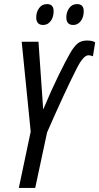

<svg xmlns="http://www.w3.org/2000/svg" viewBox="-20 -918 485 938"><path d="M242 -863Q242 -898 210 -898Q185 -898 171 -878.5Q157 -859 157 -833Q157 -796 191 -796Q213 -796 227.5 -815Q242 -834 242 -863ZM389 -863Q389 -898 357 -898Q332 -898 318 -878.5Q304 -859 304 -833Q304 -796 338 -796Q360 -796 374.5 -815Q389 -834 389 -863ZM152 0 210 -271Q251 -365 288 -445Q325 -525 356 -586Q388 -648 412 -648Q422 -648 434 -643L445 -711Q432 -720 405 -720Q376 -720 358.5 -705Q341 -690 323 -659Q301 -621 265.5 -548.5Q230 -476 191 -383L168 -714H86L130 -275L72 0Z"/></svg>

Font: Noto Sans Display Condensed
Style: Italic
Weight: 400
Width: 3
Designer: Monotype Design team
Foundry: Monotype Imaging Inc.
Version: 1.000